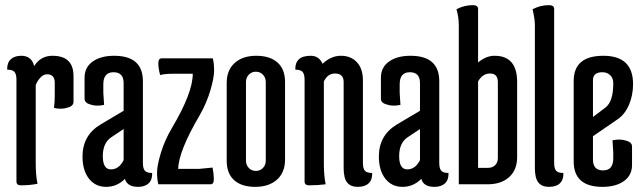

<svg xmlns="http://www.w3.org/2000/svg" viewBox="-20 -717 2505 747"><path d="M119 -82Q119 -34 126 -2Q96 4 61 4Q44 4 44 -11V-407Q44 -428 36.5 -437Q29 -446 8 -446Q7 -472 21.5 -486Q36 -500 63 -500Q103 -500 113 -460Q138 -500 184 -500Q266 -500 266 -421V-321Q266 -304 242 -298Q230 -294 216.5 -294Q203 -294 190 -297Q193 -319 193 -344V-395Q193 -428 163 -428Q149 -428 137 -415Q125 -402 119 -386Z M413 -183Q380 -161 380 -109.5Q380 -58 411.5 -58Q443 -58 461 -94V-215ZM424 -500Q536 -500 536 -401V-83Q536 -62 543.5 -53Q551 -44 572 -44Q573 -18 558.5 -4Q544 10 517 10Q475 10 466 -21Q435 10 393 10Q351 10 326 -22Q301 -54 301 -108Q301 -190 370 -232L461 -286V-394Q461 -436 421.5 -436Q382 -436 382 -389V-356L385 -309Q372 -306 358.5 -306Q345 -306 333 -310Q309 -316 309 -333V-415Q309 -455 340.5 -477.5Q372 -500 424 -500Z M653 -430Q620 -430 603 -425Q596 -451 596 -470.5Q596 -490 609 -490H808Q813 -470 813 -442.5Q813 -415 798.5 -365.5Q784 -316 756 -267Q676 -131 673 -60H755L807 -65Q812 -39 812 -19.5Q812 0 799 0H596Q591 -19 591 -46Q591 -73 606 -122.5Q621 -172 650 -221Q730 -356 730 -430Z M862 -92V-394Q862 -444 893 -472Q924 -500 977 -500Q1030 -500 1059.5 -474Q1089 -448 1089 -398V-96Q1089 -46 1057.5 -18Q1026 10 973 10Q920 10 891 -16Q862 -42 862 -92ZM937 -398V-92Q937 -75 948 -63.5Q959 -52 975.5 -52Q992 -52 1003 -63.5Q1014 -75 1014 -92V-398Q1014 -415 1003 -426.5Q992 -438 975.5 -438Q959 -438 948 -426.5Q937 -415 937 -398Z M1240 -82Q1240 -33 1247 0Q1217 4 1182 4Q1165 4 1165 -11V-407Q1165 -428 1157.5 -437Q1150 -446 1129 -446Q1128 -472 1142.5 -486Q1157 -500 1189 -500Q1221 -500 1235 -469Q1268 -500 1306.5 -500Q1345 -500 1368.5 -475Q1392 -450 1392 -404V-83Q1392 -62 1399.5 -53Q1407 -44 1428 -44Q1429 -18 1414.5 -4Q1400 10 1372 10Q1344 10 1330.5 -7Q1317 -24 1317 -63V-398Q1317 -431 1283 -431Q1255 -431 1240 -400Z M1566 -183Q1533 -161 1533 -109.5Q1533 -58 1564.5 -58Q1596 -58 1614 -94V-215ZM1577 -500Q1689 -500 1689 -401V-83Q1689 -62 1696.5 -53Q1704 -44 1725 -44Q1726 -18 1711.5 -4Q1697 10 1670 10Q1628 10 1619 -21Q1588 10 1546 10Q1504 10 1479 -22Q1454 -54 1454 -108Q1454 -190 1523 -232L1614 -286V-394Q1614 -436 1574.5 -436Q1535 -436 1535 -389V-356L1538 -309Q1525 -306 1511.5 -306Q1498 -306 1486 -310Q1462 -316 1462 -333V-415Q1462 -455 1493.5 -477.5Q1525 -500 1577 -500Z M1765 -620Q1765 -650 1756 -681Q1786 -697 1820 -697Q1840 -697 1840 -682V-474Q1871 -500 1904 -500Q1992 -500 1992 -398V-106Q1992 -56 1961 -28Q1930 0 1877 0H1765ZM1840 -64H1879Q1896 -64 1906.5 -74.5Q1917 -85 1917 -102V-397Q1917 -431 1887 -431Q1857 -431 1840 -400Z M2061 -620Q2061 -643 2052 -681Q2082 -697 2116 -697Q2136 -697 2136 -682V-83Q2136 -62 2143.5 -53Q2151 -44 2172 -44Q2173 -18 2158.5 -4Q2144 10 2116 10Q2088 10 2074.5 -7Q2061 -24 2061 -63Z M2366 -393Q2366 -413 2354 -424.5Q2342 -436 2324 -436Q2287 -436 2287 -405V-262L2335 -298Q2366 -321 2366 -393ZM2212 -89V-402Q2212 -500 2327.5 -500Q2443 -500 2443 -390Q2443 -346 2427 -309Q2411 -272 2383 -253L2287 -187V-96Q2287 -54 2326.5 -54Q2366 -54 2366 -101V-124L2363 -171Q2376 -174 2389.5 -174Q2403 -174 2415 -170Q2439 -164 2439 -147V-75Q2439 -35 2407.5 -12.5Q2376 10 2324 10Q2212 10 2212 -89Z"/></svg>

Font: el_Medula One
Style: Regular
Weight: 400
Designer: Luciano Vergara
Foundry: Luciano Vergara
Version: Version 1.002 August 17, 2020